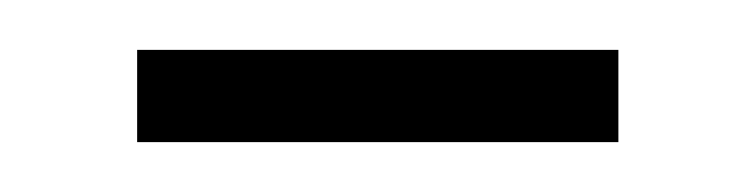

<svg xmlns="http://www.w3.org/2000/svg" viewBox="-20 -737 293 77"><path d="M228 -680H35V-717H228Z"/></svg>

Font: Fira Sans Extra Condensed ExtraLight
Style: Regular
Weight: 275
Width: 1
Designer: Carrois Corporate & Edenspiekermann AG
Foundry: Carrois Corporate GbR & Edenspiekermann AG
Version: Version 4.203